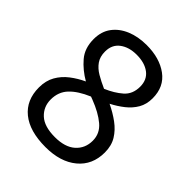

<svg xmlns="http://www.w3.org/2000/svg" viewBox="-204 -847 980 980"><g transform="rotate(45 286.0 -357.0)"><path d="M285 -724Q379 -724 439 -680Q499 -636 499 -553Q499 -510 480.5 -478Q462 -446 431 -421.5Q400 -397 363 -378Q407 -357 443 -330.5Q479 -304 500.5 -269Q522 -234 522 -185Q522 -95 458.5 -42.5Q395 10 288 10Q173 10 111 -40.5Q49 -91 49 -182Q49 -231 69.5 -267Q90 -303 124 -329Q158 -355 197 -373Q145 -403 108.5 -445.5Q72 -488 72 -554Q72 -609 100 -646.5Q128 -684 176 -704Q224 -724 285 -724ZM284 -653Q229 -653 193.5 -626.5Q158 -600 158 -550Q158 -513 175.5 -488Q193 -463 223 -445.5Q253 -428 289 -412Q341 -434 376.5 -465Q412 -496 412 -550Q412 -600 377 -626.5Q342 -653 284 -653ZM135 -181Q135 -129 172 -94.5Q209 -60 286 -60Q359 -60 397.5 -94.5Q436 -129 436 -184Q436 -236 395 -270.5Q354 -305 286 -331L270 -337Q204 -309 169.5 -272.5Q135 -236 135 -181Z"/></g></svg>

Font: Noto Kufi Arabic
Style: Regular
Weight: 400
Designer: Monotype Design Team, David Williams, Khaled Hosny
Foundry: Google LLC
Version: Version 2.109; ttfautohint (v1.8.4.7-5d5b)